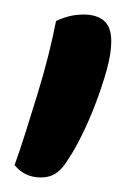

<svg xmlns="http://www.w3.org/2000/svg" viewBox="-27 -123 192 264"><path d="M68 94Q60 108 51 114.5Q42 121 29 121Q7 121 -7 104Q0 85 8 59.5Q16 34 24.5 6.5Q33 -21 39.5 -47Q46 -73 50 -94Q58 -98 67.5 -100.5Q77 -103 88 -103Q106 -103 116 -94.5Q126 -86 126 -66Q126 -49 119.5 -26Q113 -3 104 20.5Q95 44 85 64Q75 84 68 94Z"/></svg>

Font: Baloo 2
Style: Regular
Weight: 400
Designer: Sarang Kulkarni and Ek Type
Foundry: Ek Type
Version: Version 1.640;hotconv 1.0.111;makeotfexe 2.5.65597; ttfautoh